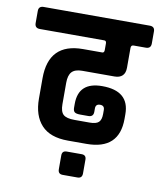

<svg xmlns="http://www.w3.org/2000/svg" viewBox="-84 -693 768 892"><g transform="rotate(10 300.0 -246.5)"><path d="M356 -31H268Q184 -31 143 -75.5Q102 -120 102 -200V-296Q102 -462 264 -462H354Q364 -462 364 -475V-506Q364 -519 354 -519H50Q26 -519 26 -543V-600Q26 -623 50 -623H550Q574 -623 574 -600V-543Q574 -519 550 -519H492Q480 -519 480 -505V-412Q480 -387 467 -374.5Q454 -362 430 -362H278Q244 -362 229 -346Q214 -330 214 -294V-193Q214 -158 229 -144.5Q244 -131 282 -131H354Q384 -131 396 -142.5Q408 -154 408 -181V-200Q408 -221 387 -221Q366 -221 366 -200V-184Q366 -160 342 -160H304Q284 -160 277 -166Q270 -172 270 -187V-205Q270 -308 382 -308Q510 -308 510 -198V-176Q510 -31 356 -31ZM364 42V107Q364 130 342 130H272Q250 130 250 107V42Q250 20 272 20H342Q364 20 364 42Z"/></g></svg>

Font: RajdhaniMono
Style: Bold
Weight: 700
Monospace: yes
Designer: Satya Rajpurohit, Jyotish Sonowal
Foundry: Indian Type Foundry
Version: Version 1.201;PS 1.0;hotconv 1.0.78;makeotf.lib2.5.61930; tt